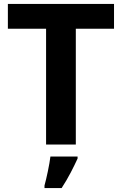

<svg xmlns="http://www.w3.org/2000/svg" viewBox="-20 -734 619 975"><path d="M365 0H214V-588H20V-714H559V-588H365ZM374 71Q359 104 339 142.5Q319 181 293 221H206V208Q214 179 223 136Q232 93 236 61H374Z"/></svg>

Font: Noto Sans Kayah Li
Style: Bold
Weight: 700
Designer: Monotype Design Team, Sérgio Martins
Foundry: Monotype Imaging Inc.
Version: Version 2.002; ttfautohint (v1.8.4.7-5d5b)